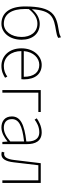

<svg xmlns="http://www.w3.org/2000/svg" viewBox="870 -1714 857 2636"><g transform="rotate(90 1298.0 -395.5)"><path d="M306 -20C169 -20 103 -133 103 -310C103 -328 103 -346 104 -363C175 -453 242 -481 304 -481C424 -481 487 -385 487 -264C487 -120 407 -20 306 -20ZM492 -804C461 -789 451 -783 396 -774C191 -742 68 -700 68 -311C68 -101 156 13 306 13C422 13 525 -92 525 -264C525 -412 443 -513 307 -513C234 -513 162 -476 106 -405C123 -685 222 -707 404 -737C445 -744 472 -750 500 -767Z M884 13C962 13 1007 -13 1047 -37L1031 -68C991 -39 946 -20 886 -20C762 -20 681 -122 681 -261H1067C1069 -274 1069 -286 1069 -297C1069 -453 992 -540 870 -540C753 -540 643 -434 643 -262C643 -90 751 13 884 13ZM681 -294C692 -427 776 -507 870 -507C969 -507 1034 -437 1034 -294Z M1216 0H1252V-494H1517V-527H1216Z M1730 13C1800 13 1866 -26 1920 -70H1923L1928 0H1958V-341C1958 -448 1920 -540 1796 -540C1710 -540 1637 -496 1604 -472L1622 -443C1656 -470 1719 -507 1794 -507C1903 -507 1925 -414 1922 -329C1685 -302 1578 -247 1578 -130C1578 -30 1648 13 1730 13ZM1733 -20C1669 -20 1615 -50 1615 -131C1615 -220 1693 -273 1922 -298V-109C1853 -50 1796 -20 1733 -20Z M2099 13C2157 13 2195 -40 2208 -156C2222 -270 2235 -381 2248 -494H2455V0H2491V-527H2220C2205 -405 2190 -284 2176 -162C2165 -68 2138 -24 2094 -24C2085 -24 2079 -26 2072 -28L2063 7C2074 11 2083 13 2099 13Z"/></g></svg>

Font: Source Han Sans CN ExtraLight
Style: Regular
Weight: 250
Designer: Ryoko NISHIZUKA (kana & ideographs); Paul D. Hunt (Latin, Greek & Cyrillic); Wenlong ZHANG (bopomofo); Sandoll Communica
Foundry: Adobe Systems Incorporated
Version: Version 1.004;PS 1.004;hotconv 16.6.51;makeotf.lib2.5.65220